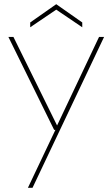

<svg xmlns="http://www.w3.org/2000/svg" viewBox="-20 -675 535 915"><path d="M113 220 244 -56H238L20 -499H44L252 -77L452 -499H476L135 220ZM124 -545V-568L248 -655L372 -568V-545L248 -629Z"/></svg>

Font: DM Sans 20pt Thin
Style: Regular
Weight: 250
Version: Version 4.004;gftools[0.9.30]